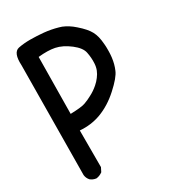

<svg xmlns="http://www.w3.org/2000/svg" viewBox="-191 -871 881 986"><g transform="rotate(-30 250.0 -377.5)"><path d="M85 15.6Q66.4 13.2 52.2 1.5L51.8 1L51.3 0.5Q45.4 -6.3 41.7 -14.6Q38.1 -22.9 37.1 -32.2V-32.7V-33.2L43 -679.7Q38.6 -756.8 77.1 -765.1Q108.4 -771.5 147.5 -771.5Q167 -771.5 186.5 -770.5Q206.1 -769.5 226.1 -767.6Q266.6 -763.7 306.2 -752.4Q314.5 -750.5 323 -747.1Q331.5 -743.7 339.8 -739.3Q348.1 -734.9 356.4 -729.7Q364.7 -724.6 372.8 -718.3Q380.9 -711.9 389.2 -704.6Q430.7 -668.5 446.3 -639.2Q450.2 -631.8 453.4 -623.5Q456.5 -615.2 459 -605.7Q461.4 -596.2 462.9 -585.7Q464.4 -575.2 465.3 -564Q465.8 -559.1 466.1 -554.7Q466.3 -550.3 466.6 -545.9Q466.8 -541.5 466.8 -537.4Q466.8 -533.2 466.8 -529.1Q466.8 -524.9 466.8 -520.8Q466.8 -516.6 466.6 -512.7Q466.3 -508.8 466.3 -504.9Q466.3 -501 465.8 -497.1Q465.3 -493.2 465.1 -489.5Q464.8 -485.8 464.4 -482.4Q460 -445.8 446.3 -414.1Q433.1 -381.8 376.5 -330.6Q320.8 -279.8 257.8 -256.3Q199.7 -234.9 134.8 -240.2V-25.4V-22.9L133.8 -21L124 -1.5L123 0.5L121.1 2Q105.5 13.2 86.9 15.6H85.9ZM268.1 -367.2Q294.4 -380.4 317.9 -400.9Q325.7 -407.7 332.5 -415Q339.4 -422.4 345.2 -430.2Q351.1 -438 356 -446.3Q360.8 -454.6 364.3 -463.4Q367.7 -472.2 369.6 -481.7Q371.6 -491.2 372.1 -501.5Q374 -533.7 367.2 -566.9Q361.3 -598.1 320.3 -629.9Q277.8 -662.6 236.8 -670.9Q197.8 -678.7 140.6 -672.9L136.7 -337.4Q203.1 -339.4 223.6 -347.2Q247.1 -355.5 268.1 -367.2Z"/></g></svg>

Font: NaikaiFont
Style: Bold
Weight: 700
Version: Version 1.89